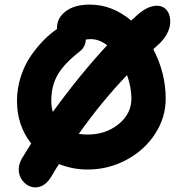

<svg xmlns="http://www.w3.org/2000/svg" viewBox="-20 -754 798 839"><path d="M134.8 64.9Q107.9 64.9 87.2 45.2Q66.4 25.4 62.5 -2.2Q58.6 -29.8 74.2 -59.1Q113.3 -122.6 116.2 -127Q54.2 -206.1 54.2 -313Q54.2 -368.2 71.3 -420.4Q88.4 -472.7 116.2 -512Q144 -551.3 172.1 -579.6Q200.2 -607.9 229 -627V-631.8Q229 -675.8 267.3 -704.8Q305.7 -733.9 372.1 -733.9Q470.7 -733.9 553.2 -664.1Q557.1 -667.5 564.7 -674.6Q572.3 -681.6 576.2 -685.1Q624 -729 666 -729Q684.6 -729 698.7 -718.8Q712.9 -708.5 719 -690.7Q725.1 -672.9 723.6 -651.4Q722.2 -629.9 709.2 -605.5Q696.3 -581.1 672.9 -560.1Q668.9 -556.6 661.4 -549.6Q653.8 -542.5 649.9 -539.1Q704.1 -434.6 704.1 -323.2Q704.1 -240.2 657.5 -168.7Q610.8 -97.2 532 -55.2Q453.1 -13.2 362.8 -13.2Q297.9 -13.2 237.8 -37.1Q226.6 -21 207 13.2Q176.8 64.9 134.8 64.9ZM204.1 -313Q204.1 -286.1 210.9 -265.1Q330.1 -429.2 448.2 -556.2Q413.6 -583 377 -583Q366.7 -583 355 -581.1Q353.5 -548.3 328.1 -528.8Q261.7 -477.5 232.9 -428.7Q204.1 -379.9 204.1 -313ZM554.2 -323.2Q554.2 -372.6 535.2 -425.8Q426.8 -313.5 324.2 -168.9Q344.2 -166 362.8 -166Q441.9 -166 498 -211.4Q554.2 -256.8 554.2 -323.2Z"/></svg>

Font: Shantell Sans Irregular Bouncy
Style: Bold
Weight: 700
Designer: Stephen Nixon, Anya Danilova, Shantell Martin
Foundry: Arrow Type
Version: Version 1.006;[9816181b4]